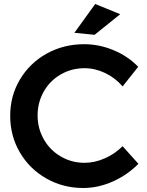

<svg xmlns="http://www.w3.org/2000/svg" viewBox="-20 -930 736 960"><path d="M403 -589Q338 -589 284 -558Q230 -527 199 -472.5Q168 -418 168 -353Q168 -288 199 -233.5Q230 -179 284 -147.5Q338 -116 403 -116Q453 -116 503.5 -138Q554 -160 593 -199L672 -111Q617 -55 544 -22.5Q471 10 396 10Q295 10 211 -38Q127 -86 79 -168.5Q31 -251 31 -351Q31 -451 80 -533Q129 -615 213.5 -662Q298 -709 401 -709Q476 -709 548 -679Q620 -649 671 -596L593 -498Q556 -541 505.5 -565Q455 -589 403 -589ZM456 -910 581 -859 453 -756 352 -766Z"/></svg>

Font: Gontserrat Medium
Style: Regular
Weight: 500
Designer: Julieta Ulanovsky
Foundry: Julieta Ulanovsky
Version: Version 6.001